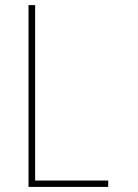

<svg xmlns="http://www.w3.org/2000/svg" viewBox="-20 -734 540 754"><path d="M92 0V-714H118V-25H405V0Z"/></svg>

Font: Noto Sans Mono ExtraCondensed Thin
Style: Regular
Weight: 100
Width: 2
Designer: Monotype Design Team
Foundry: Monotype Imaging Inc.
Version: Version 2.014; ttfautohint (v1.8.4.7-5d5b)